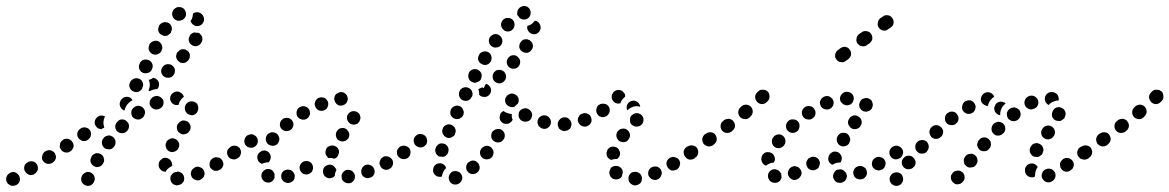

<svg xmlns="http://www.w3.org/2000/svg" viewBox="-41 -585 3898 640"><path d="M25 17Q27 8 22 0Q17 -8 8 -11Q-1 -13 -9 -8L-10 -7Q-18 -2 -20 7Q-22 16 -17 24Q-15 28 -11 30Q-8 33 -3 34Q1 35 5 34Q10 34 14 31H15Q23 26 25 17ZM273 2Q270 -6 261 -10Q257 -12 252 -12Q248 -12 244 -10Q240 -8 237 -5Q233 -2 232 2Q231 3 231 4Q228 12 231 21Q235 29 244 33Q252 36 261 33Q269 29 273 20Q273 20 273 19Q277 11 273 2ZM560 30Q564 29 567 25Q570 22 572 18Q573 14 573 9Q573 0 566 -7Q559 -13 550 -13L549 -12Q544 -12 540 -10Q536 -9 533 -5Q530 -2 528 2Q527 6 527 11Q527 20 534 27Q541 33 550 33L552 32Q556 32 560 30ZM634 9Q638 6 639 2Q641 -2 641 -7Q641 -11 639 -15Q636 -24 627 -27Q619 -31 610 -28L609 -27Q605 -25 602 -22Q598 -19 597 -15Q595 -11 595 -6Q595 -2 597 2Q600 11 609 14Q617 18 626 15L627 14Q631 12 634 9ZM81 -12Q84 -15 85 -20Q86 -24 85 -28Q85 -33 82 -37Q77 -45 68 -47Q59 -49 51 -44L50 -43Q42 -39 40 -30Q38 -20 43 -13Q48 -5 57 -2Q66 0 74 -5L75 -6Q79 -8 81 -12ZM494 -20Q487 -27 488 -36V-38Q488 -42 490 -46Q492 -50 496 -53Q499 -56 503 -58Q507 -59 512 -59Q521 -58 527 -51Q533 -44 533 -35V-34Q533 -33 533 -33Q533 -32 533 -32Q532 -31 531 -31Q523 -27 517 -21Q513 -17 511 -12Q510 -12 510 -12Q509 -12 509 -13Q500 -13 494 -20ZM703 -33Q705 -42 700 -50Q698 -54 694 -57Q691 -59 686 -60Q682 -61 678 -61Q673 -60 669 -58L668 -57Q660 -52 658 -43Q656 -34 660 -26Q663 -23 666 -20Q670 -17 674 -16Q679 -15 683 -16Q687 -16 691 -19H692Q700 -24 703 -33ZM305 -58Q303 -67 295 -71Q291 -74 287 -74Q282 -75 278 -74Q273 -72 270 -70Q266 -67 264 -63V-62Q259 -54 261 -45Q264 -36 272 -31Q276 -29 280 -28Q285 -28 289 -29Q293 -30 297 -33Q300 -36 303 -40V-41Q308 -49 305 -58ZM141 -49Q144 -53 145 -57Q146 -61 145 -66Q144 -70 142 -74Q139 -78 136 -80Q132 -83 128 -84Q123 -85 119 -84Q114 -83 111 -81L109 -80Q102 -75 100 -66Q97 -57 102 -49Q105 -46 108 -43Q112 -40 117 -39Q121 -38 125 -39Q130 -40 133 -42L135 -43Q138 -45 141 -49ZM762 -73Q763 -82 758 -90Q755 -93 752 -96Q748 -98 744 -99Q739 -100 735 -99Q730 -98 727 -95L726 -94Q718 -89 716 -80Q715 -71 720 -63Q723 -59 726 -57Q730 -55 735 -54Q739 -53 743 -54Q748 -55 751 -58H752Q760 -64 762 -73ZM200 -87Q203 -91 204 -95Q205 -99 204 -104Q203 -108 200 -112Q195 -120 186 -122Q177 -124 169 -119L168 -118Q165 -115 162 -112Q159 -108 159 -104Q158 -99 158 -95Q159 -91 162 -87Q167 -79 176 -77Q185 -75 193 -80L194 -81Q198 -83 200 -87ZM512 -95Q514 -86 522 -81Q526 -79 530 -78Q535 -78 539 -79Q543 -80 547 -83Q551 -85 553 -89V-90Q558 -98 556 -107Q553 -116 545 -121Q541 -123 537 -124Q532 -125 528 -123Q524 -122 520 -119Q517 -117 514 -113V-112Q509 -104 512 -95ZM344 -114Q343 -123 335 -129Q331 -131 327 -133Q323 -134 318 -133Q314 -132 310 -130Q306 -128 304 -124L303 -123Q297 -115 299 -106Q300 -97 308 -91Q311 -89 316 -88Q320 -87 324 -87Q329 -88 333 -90Q337 -93 339 -96L340 -97Q345 -105 344 -114ZM259 -126Q261 -129 262 -134Q263 -138 262 -143Q261 -147 259 -151Q256 -154 253 -157Q249 -159 245 -160Q240 -161 236 -160Q231 -159 228 -157L227 -156Q219 -151 217 -142Q215 -133 220 -125Q223 -121 227 -119Q230 -116 235 -115Q239 -115 243 -115Q248 -116 252 -119L253 -120Q256 -122 259 -126ZM549 -155Q551 -145 559 -141Q563 -138 567 -137Q572 -137 576 -138Q580 -139 584 -141Q588 -144 590 -148L591 -149Q596 -157 594 -166Q591 -175 584 -180Q580 -182 575 -183Q571 -184 567 -183Q562 -182 559 -179Q555 -176 553 -173L552 -172Q547 -164 549 -155ZM389 -165Q389 -174 382 -180Q376 -187 366 -187Q357 -187 351 -180L350 -179Q347 -176 345 -172Q343 -167 343 -163Q343 -159 345 -154Q347 -150 350 -147Q357 -141 366 -141Q376 -141 382 -148L383 -149Q389 -155 389 -165ZM275 -181Q277 -190 284 -195L285 -196Q291 -200 297 -200Q303 -200 309 -197Q305 -189 304 -180Q303 -171 306 -162Q306 -160 307 -159Q305 -158 303 -158Q299 -156 296 -154Q291 -155 286 -157Q282 -160 279 -164Q273 -172 275 -181ZM439 -198Q441 -202 442 -206Q443 -210 442 -215Q441 -219 438 -223Q433 -230 424 -232Q415 -234 407 -228L406 -227Q402 -225 400 -221Q397 -217 397 -213Q396 -209 397 -204Q398 -200 400 -196Q406 -189 415 -187Q424 -185 432 -191H433Q436 -194 439 -198ZM576 -217Q578 -212 581 -209Q583 -206 587 -204Q591 -202 596 -201Q605 -200 612 -206Q619 -213 620 -222Q620 -223 620 -223Q620 -228 619 -232Q618 -236 615 -240Q612 -243 608 -245Q604 -247 599 -247Q590 -248 583 -242Q576 -236 575 -226Q575 -226 575 -225Q575 -221 576 -217ZM359 -232Q356 -240 361 -249V-250Q366 -258 374 -261Q383 -264 392 -260Q394 -258 397 -256Q399 -253 401 -251Q397 -249 394 -247L393 -246Q386 -241 381 -234Q376 -226 374 -217Q373 -217 372 -217Q371 -218 370 -218Q362 -223 359 -232ZM502 -233Q506 -242 503 -251Q499 -259 491 -263Q482 -267 474 -264L472 -263Q464 -260 460 -252Q456 -243 459 -234Q461 -230 464 -227Q467 -224 471 -222Q475 -220 480 -220Q484 -220 488 -221L489 -222Q498 -225 502 -233ZM551 -235H550Q541 -234 534 -240Q527 -246 526 -256Q526 -260 527 -264Q529 -269 532 -272Q535 -275 539 -277Q543 -279 547 -280H548Q557 -280 563 -275Q570 -270 572 -262Q570 -260 568 -259Q561 -253 557 -244Q555 -240 554 -235Q553 -235 552 -235Q552 -235 551 -235ZM391 -294Q394 -285 402 -281Q411 -276 420 -279Q428 -282 433 -290V-292Q438 -300 435 -309Q432 -318 424 -322Q415 -326 406 -323Q398 -320 393 -312V-311Q388 -303 391 -294ZM458 -297Q459 -307 456 -316Q456 -317 455 -319Q457 -320 459 -320Q465 -322 470 -326Q474 -325 478 -323Q481 -321 484 -318Q490 -311 489 -302Q489 -294 483 -288Q483 -288 482 -288Q474 -288 466 -285L464 -284Q461 -283 458 -281Q457 -282 456 -282Q455 -283 454 -283Q457 -290 458 -297ZM542 -348Q543 -357 536 -364Q530 -371 521 -371Q512 -372 505 -366L504 -365Q497 -358 496 -349Q496 -340 502 -333Q505 -330 509 -328Q513 -326 518 -326Q522 -325 527 -327Q531 -328 534 -331L535 -332Q542 -339 542 -348ZM423 -356Q426 -347 434 -343Q443 -339 452 -342Q461 -344 465 -353V-354Q470 -362 467 -371Q464 -380 456 -384Q447 -388 438 -386Q430 -383 425 -375V-373Q420 -365 423 -356ZM592 -399Q592 -409 585 -415Q581 -418 577 -420Q573 -421 568 -421Q564 -421 560 -419Q556 -417 553 -413H552Q546 -406 546 -396Q547 -387 554 -381Q557 -378 561 -376Q565 -375 570 -375Q574 -375 578 -377Q582 -379 585 -382L586 -383Q592 -390 592 -399ZM455 -419Q458 -410 467 -405Q475 -401 484 -404Q493 -407 497 -415V-416Q502 -425 499 -433Q496 -442 488 -447Q479 -451 471 -448Q462 -445 457 -437V-436Q453 -427 455 -419ZM633 -461Q630 -470 622 -475Q621 -475 620 -475Q620 -475 619 -476Q613 -475 607 -477Q602 -476 598 -473Q593 -470 591 -465V-464Q586 -456 589 -447Q592 -438 600 -434Q608 -429 617 -432Q626 -435 630 -443L631 -444Q635 -452 633 -461ZM487 -481Q490 -472 499 -468Q503 -466 507 -465Q511 -465 516 -466Q520 -468 523 -471Q527 -473 529 -477V-479Q534 -487 531 -496Q528 -505 520 -509Q516 -511 511 -511Q507 -512 503 -510Q498 -509 495 -506Q491 -503 489 -499V-498Q485 -490 487 -481ZM623 -543Q632 -540 636 -532Q636 -531 637 -530Q641 -522 638 -513Q634 -504 626 -500Q622 -498 618 -498Q613 -498 609 -499Q605 -501 601 -504Q598 -507 596 -511Q596 -511 596 -512Q595 -512 595 -513Q595 -514 594 -515Q597 -518 599 -523Q602 -531 602 -539Q603 -540 604 -541Q605 -541 606 -542Q614 -546 623 -543ZM534 -546Q531 -537 535 -529Q539 -520 548 -517Q556 -514 565 -518Q565 -518 566 -518Q574 -522 578 -531Q581 -540 577 -548Q573 -557 565 -560Q556 -563 547 -560Q547 -559 546 -559Q537 -555 534 -546Z M1138 17Q1132 25 1123 26Q1118 26 1114 25Q1110 24 1106 21Q1103 19 1100 15Q1098 11 1098 6Q1096 -3 1102 -10Q1108 -18 1117 -19Q1122 -19 1126 -18Q1130 -17 1134 -14Q1136 -12 1138 -9Q1140 -7 1141 -4Q1142 -2 1142 -1Q1142 0 1142 0Q1142 0 1142 1Q1143 10 1138 17ZM925 24Q929 23 933 20Q936 18 939 14Q941 10 941 5Q942 1 941 -3Q941 -4 941 -4Q940 -4 940 -5Q939 -7 938 -9Q934 -16 927 -18Q920 -21 913 -19Q904 -17 899 -9Q895 -1 897 8Q898 13 901 16Q904 20 908 22Q912 24 916 25Q921 25 925 24ZM859 23Q850 25 842 21Q834 16 831 7Q829 -2 833 -10Q838 -18 847 -21Q856 -23 864 -19Q868 -16 870 -13Q873 -9 874 -5Q874 -5 874 -5Q875 -5 875 -5Q874 -4 874 -3Q874 3 874 8Q874 9 873 10Q873 11 872 12Q868 20 859 23ZM1054 9Q1045 7 1039 -1Q1037 -4 1036 -9Q1035 -13 1036 -18Q1036 -22 1039 -26Q1041 -30 1045 -32Q1053 -37 1062 -36Q1071 -34 1076 -26Q1078 -24 1079 -22Q1080 -20 1080 -17Q1078 -13 1076 -8Q1075 -3 1075 1Q1074 2 1073 3Q1072 4 1071 5Q1063 10 1054 9ZM1201 3Q1204 0 1206 -4Q1208 -9 1208 -13Q1208 -17 1206 -22Q1203 -30 1195 -34Q1186 -38 1177 -35Q1173 -33 1170 -30Q1167 -27 1165 -23Q1163 -19 1163 -14Q1163 -10 1164 -6Q1167 3 1176 7Q1184 11 1193 7Q1197 6 1201 3ZM992 -7Q996 -9 999 -13Q1001 -17 1002 -21Q1003 -25 1002 -30Q1002 -34 999 -38Q999 -38 999 -39Q998 -39 998 -40Q998 -40 998 -40Q992 -47 984 -48Q975 -49 968 -45Q964 -42 962 -39Q959 -35 958 -31Q957 -26 958 -22Q959 -17 961 -14Q966 -6 975 -4Q984 -2 992 -7ZM1264 -27Q1267 -31 1268 -35Q1270 -39 1269 -44Q1269 -48 1267 -52Q1262 -60 1253 -63Q1245 -66 1236 -62Q1232 -59 1229 -56Q1227 -53 1225 -48Q1224 -44 1224 -40Q1225 -35 1227 -31Q1231 -23 1240 -20Q1249 -17 1257 -22Q1261 -24 1264 -27ZM817 -56Q816 -61 817 -65Q819 -74 827 -79Q835 -85 844 -83Q853 -81 858 -73Q863 -65 861 -56Q860 -52 858 -49Q857 -46 854 -44Q847 -44 840 -42Q836 -41 832 -39Q828 -40 825 -43Q822 -45 820 -48Q818 -52 817 -56ZM1318 -58Q1321 -61 1324 -65Q1326 -68 1327 -73Q1328 -77 1327 -82Q1326 -86 1323 -90Q1318 -97 1308 -99Q1299 -100 1292 -95Q1284 -90 1282 -81Q1281 -71 1286 -64Q1289 -60 1293 -58Q1296 -55 1301 -55Q1305 -54 1310 -55Q1314 -56 1318 -58ZM759 -65Q761 -69 762 -73Q763 -78 762 -82Q761 -86 759 -90Q753 -98 744 -99Q735 -101 727 -95Q719 -90 718 -81Q716 -72 722 -64Q724 -60 728 -58Q732 -56 736 -55Q740 -54 745 -55Q749 -56 753 -59Q757 -61 759 -65ZM1044 -79Q1044 -84 1046 -87V-88Q1048 -92 1051 -95Q1055 -97 1059 -99Q1063 -100 1068 -100Q1072 -100 1076 -98Q1085 -94 1088 -85Q1091 -76 1086 -68V-67Q1084 -63 1081 -60Q1077 -57 1073 -56Q1069 -57 1066 -58Q1060 -59 1054 -58Q1051 -60 1049 -64Q1046 -67 1045 -70Q1043 -75 1044 -79ZM818 -110Q820 -119 815 -127Q813 -131 809 -133Q805 -136 801 -137Q797 -138 792 -137Q788 -136 784 -134Q776 -129 774 -119Q772 -110 777 -102Q782 -95 791 -93Q801 -91 808 -96Q816 -101 818 -110ZM845 -118Q844 -127 849 -135Q855 -142 864 -144Q873 -145 881 -140Q888 -134 890 -125Q891 -116 886 -108Q882 -102 875 -100Q868 -98 861 -100Q858 -101 855 -103Q855 -103 855 -103Q854 -103 854 -103Q847 -109 845 -118ZM1079 -131Q1081 -122 1088 -117Q1092 -115 1096 -114Q1101 -113 1105 -114Q1110 -115 1113 -117Q1117 -119 1119 -123H1120Q1122 -127 1123 -132Q1124 -136 1123 -140Q1122 -145 1119 -148Q1117 -152 1113 -155Q1105 -160 1096 -158Q1087 -156 1082 -148Q1077 -140 1079 -131ZM892 -172Q893 -181 900 -187Q907 -193 916 -192Q926 -192 932 -184Q938 -177 937 -168Q936 -159 929 -153Q922 -148 914 -148Q906 -148 900 -153Q899 -154 897 -155Q897 -155 897 -155Q897 -155 897 -156Q891 -163 892 -172ZM1116 -188Q1118 -179 1126 -173Q1129 -171 1134 -170Q1138 -169 1143 -170Q1147 -171 1151 -173Q1154 -176 1157 -180Q1159 -184 1160 -188Q1161 -192 1160 -197Q1159 -201 1157 -205Q1154 -209 1150 -211Q1143 -216 1133 -214Q1124 -212 1119 -204Q1114 -197 1116 -188ZM948 -214Q946 -205 950 -197Q955 -189 964 -187Q973 -184 981 -189Q985 -191 988 -195Q990 -198 992 -203Q993 -207 992 -212Q992 -216 989 -220Q985 -228 976 -230Q967 -233 959 -228H958Q950 -223 948 -214ZM1010 -247Q1006 -238 1010 -230Q1013 -221 1022 -217Q1030 -214 1039 -217Q1048 -220 1051 -229Q1055 -237 1052 -246Q1048 -255 1040 -259Q1031 -262 1022 -259Q1014 -256 1010 -247ZM1074 -262Q1075 -266 1078 -270Q1081 -273 1085 -275Q1089 -277 1093 -278H1094Q1103 -279 1110 -273Q1117 -267 1118 -258Q1119 -253 1117 -249Q1116 -245 1113 -241Q1110 -238 1107 -236Q1103 -234 1098 -233Q1090 -232 1084 -236Q1077 -241 1075 -248Q1074 -250 1074 -251Q1074 -252 1073 -252Q1073 -253 1073 -253Q1073 -258 1074 -262Z M1497 18Q1502 9 1499 1Q1499 0 1498 -1Q1498 -1 1498 -2Q1496 -4 1495 -6Q1494 -8 1492 -10Q1490 -11 1488 -12Q1484 -14 1479 -15Q1475 -15 1470 -14Q1461 -11 1457 -2Q1453 6 1456 15Q1459 24 1467 28Q1475 32 1484 29Q1493 26 1497 18ZM1422 4Q1418 4 1414 2Q1410 -1 1407 -4Q1405 -8 1403 -12Q1402 -16 1403 -21Q1403 -25 1405 -29Q1407 -33 1411 -36Q1414 -39 1419 -40Q1423 -41 1427 -41Q1432 -40 1436 -38Q1440 -36 1442 -33Q1445 -29 1446 -25Q1441 -20 1437 -13Q1433 -5 1432 3Q1432 3 1432 3Q1431 3 1431 4Q1427 5 1422 4ZM1558 -25Q1558 -35 1552 -42Q1546 -49 1537 -50Q1528 -50 1521 -44H1520Q1517 -41 1515 -37Q1513 -33 1513 -29Q1512 -25 1514 -20Q1515 -16 1518 -13Q1524 -5 1533 -5Q1542 -4 1550 -10Q1557 -16 1558 -25ZM1603 -70Q1605 -74 1604 -79Q1604 -83 1601 -87Q1599 -91 1596 -94Q1588 -100 1579 -99Q1570 -97 1564 -90Q1558 -83 1559 -73Q1561 -64 1568 -58Q1575 -53 1584 -54Q1594 -55 1599 -62H1600Q1602 -66 1603 -70ZM1327 -73Q1329 -82 1324 -90Q1321 -94 1317 -96Q1314 -98 1309 -99Q1305 -100 1300 -99Q1296 -98 1292 -96Q1285 -90 1283 -81Q1281 -72 1286 -64Q1289 -61 1293 -58Q1297 -56 1301 -55Q1305 -54 1310 -55Q1314 -56 1318 -58V-59Q1326 -64 1327 -73ZM1411 -91Q1412 -96 1415 -99Q1418 -102 1422 -105Q1426 -107 1430 -107Q1435 -107 1439 -106Q1448 -103 1452 -95Q1456 -87 1453 -78V-77Q1451 -71 1446 -67Q1442 -63 1435 -62Q1432 -63 1429 -63Q1427 -63 1424 -63Q1416 -66 1412 -74Q1408 -83 1411 -91ZM1380 -104Q1382 -108 1383 -113Q1383 -117 1382 -121Q1381 -126 1379 -129Q1376 -133 1372 -135Q1368 -138 1364 -138Q1360 -139 1355 -138Q1351 -137 1347 -134Q1340 -129 1338 -120Q1337 -111 1342 -103Q1345 -99 1349 -97Q1352 -95 1357 -94Q1361 -93 1366 -94Q1370 -95 1374 -98Q1377 -101 1380 -104ZM1641 -139Q1638 -148 1630 -153Q1626 -155 1621 -155Q1617 -156 1613 -154Q1608 -153 1605 -150Q1601 -148 1599 -144Q1595 -135 1597 -126Q1600 -117 1608 -113Q1612 -111 1616 -110Q1621 -110 1625 -111Q1630 -112 1633 -115Q1636 -118 1639 -122Q1643 -130 1641 -139ZM1435 -156Q1433 -152 1433 -148Q1433 -143 1435 -139Q1437 -135 1440 -132Q1443 -129 1447 -127Q1451 -125 1456 -125Q1460 -125 1464 -127Q1468 -129 1472 -132Q1475 -135 1476 -139V-140Q1478 -144 1478 -148Q1478 -153 1476 -157Q1475 -161 1471 -164Q1468 -167 1464 -169Q1455 -172 1447 -169Q1438 -165 1435 -157ZM1856 -155Q1863 -162 1863 -171Q1863 -175 1861 -180Q1860 -184 1857 -187Q1853 -190 1849 -192Q1845 -193 1841 -194Q1831 -194 1825 -187Q1818 -180 1818 -171Q1818 -167 1820 -162Q1821 -158 1824 -155Q1828 -152 1832 -150Q1836 -149 1840 -149H1841Q1850 -148 1856 -155ZM1768 -156H1769Q1778 -154 1785 -159Q1793 -164 1795 -173Q1797 -182 1792 -190Q1787 -198 1778 -200Q1769 -202 1761 -197Q1753 -192 1751 -183Q1750 -179 1751 -174Q1752 -170 1754 -166Q1757 -162 1760 -160Q1764 -157 1768 -156ZM1648 -172Q1643 -172 1639 -173Q1630 -177 1626 -185Q1623 -193 1626 -202Q1627 -207 1630 -210Q1633 -213 1638 -215Q1639 -214 1640 -213Q1648 -208 1657 -206Q1661 -205 1665 -205Q1664 -198 1666 -190Q1667 -188 1668 -186Q1666 -182 1663 -179Q1660 -176 1656 -174Q1652 -172 1648 -172ZM1716 -180Q1707 -178 1699 -182Q1695 -184 1692 -188Q1689 -192 1688 -196Q1687 -200 1688 -205Q1688 -209 1690 -213Q1695 -221 1704 -223Q1713 -226 1721 -221Q1725 -219 1728 -215Q1731 -212 1732 -207Q1733 -205 1733 -201Q1733 -198 1732 -196Q1731 -194 1730 -192Q1730 -192 1730 -191Q1730 -191 1730 -190Q1725 -182 1716 -180ZM1462 -220V-219Q1460 -215 1460 -211Q1460 -206 1461 -202Q1463 -198 1466 -195Q1469 -192 1473 -190Q1477 -188 1482 -188Q1486 -188 1490 -189Q1494 -191 1498 -194Q1501 -197 1503 -201Q1507 -210 1503 -218Q1500 -227 1492 -231Q1483 -235 1474 -231Q1466 -228 1462 -220ZM1653 -232Q1645 -237 1643 -246Q1642 -251 1643 -255Q1644 -260 1647 -263Q1649 -267 1653 -269Q1657 -272 1661 -273Q1671 -274 1678 -269Q1686 -264 1688 -255V-254Q1688 -251 1688 -247Q1687 -243 1685 -239Q1683 -238 1682 -237Q1678 -234 1675 -230Q1674 -229 1672 -229Q1671 -228 1670 -228Q1660 -227 1653 -232ZM1491 -281Q1487 -273 1490 -264Q1493 -255 1501 -251Q1510 -247 1519 -250Q1527 -253 1531 -262H1532Q1536 -270 1533 -279Q1530 -288 1521 -292Q1513 -296 1504 -293Q1495 -290 1491 -282ZM1566 -294 1571 -291 1579 -306Q1582 -305 1585 -303Q1588 -301 1590 -299Q1596 -292 1596 -283Q1595 -273 1588 -267Q1585 -264 1581 -263Q1576 -261 1572 -262Q1567 -262 1563 -264Q1559 -266 1556 -269Q1556 -269 1556 -269Q1556 -269 1556 -269Q1557 -278 1554 -286Q1554 -287 1553 -288Q1555 -289 1556 -289Q1561 -291 1566 -294ZM1639 -314Q1646 -321 1646 -330Q1646 -339 1639 -346Q1633 -352 1624 -352Q1614 -353 1608 -346Q1601 -340 1601 -330Q1601 -321 1607 -314Q1613 -308 1623 -307Q1632 -307 1639 -314ZM1522 -342Q1522 -342 1522 -342Q1520 -338 1520 -333Q1519 -329 1521 -325Q1522 -321 1525 -317Q1528 -314 1532 -312Q1536 -310 1541 -309Q1545 -309 1549 -311Q1553 -312 1557 -315Q1560 -317 1562 -321Q1566 -330 1564 -339Q1561 -347 1553 -352Q1545 -356 1536 -354Q1527 -351 1522 -343V-342Q1522 -342 1522 -342ZM1693 -379Q1693 -388 1686 -394Q1680 -401 1671 -401Q1661 -401 1655 -394Q1654 -394 1654 -394Q1654 -394 1654 -394V-393Q1648 -387 1648 -377Q1649 -368 1655 -362Q1662 -355 1672 -356Q1681 -356 1687 -363Q1693 -370 1693 -379ZM1553 -385Q1556 -376 1564 -372Q1572 -367 1581 -369Q1590 -372 1595 -380Q1599 -388 1597 -397Q1595 -406 1587 -411Q1579 -415 1570 -413Q1561 -411 1556 -403V-402Q1551 -394 1553 -385ZM1731 -419Q1737 -427 1735 -436Q1733 -445 1725 -450Q1725 -450 1725 -450Q1725 -451 1725 -451Q1722 -452 1719 -453Q1718 -453 1718 -454Q1711 -455 1704 -453Q1698 -450 1694 -444Q1689 -436 1690 -427Q1692 -418 1700 -413Q1708 -408 1717 -409Q1726 -411 1731 -419ZM1592 -461Q1587 -453 1589 -444Q1591 -435 1599 -430Q1606 -425 1615 -427Q1625 -428 1630 -436Q1635 -444 1633 -453Q1631 -462 1624 -467Q1616 -473 1607 -471Q1598 -469 1592 -461ZM1756 -508Q1751 -515 1742 -516Q1741 -515 1740 -514Q1734 -506 1726 -502Q1722 -500 1717 -499Q1717 -498 1717 -497Q1716 -496 1716 -495Q1716 -486 1722 -479Q1728 -472 1737 -471Q1746 -470 1753 -476Q1760 -482 1761 -491V-492Q1762 -500 1756 -508ZM1629 -502Q1630 -493 1636 -487Q1642 -480 1652 -480Q1661 -480 1668 -487Q1668 -487 1668 -487Q1668 -488 1669 -488Q1672 -491 1673 -496Q1675 -500 1674 -504Q1674 -509 1672 -513Q1670 -517 1667 -520Q1660 -526 1650 -525Q1641 -525 1635 -518Q1629 -511 1629 -502ZM1684 -549Q1685 -553 1688 -556Q1691 -560 1695 -562Q1699 -564 1703 -565Q1713 -566 1720 -560Q1727 -554 1728 -544Q1728 -540 1727 -536Q1726 -531 1723 -528Q1720 -524 1716 -522Q1712 -520 1708 -520Q1703 -519 1699 -521Q1695 -522 1691 -525Q1688 -530 1684 -534Q1684 -535 1683 -537Q1683 -538 1683 -540Q1683 -544 1684 -549Z M2087 30Q2091 28 2094 25Q2097 22 2098 17Q2099 13 2099 9Q2098 -1 2091 -7Q2084 -13 2075 -12H2074Q2065 -12 2059 -5Q2053 3 2054 12Q2054 16 2056 20Q2058 24 2061 27Q2065 30 2069 32Q2073 33 2078 33Q2083 32 2087 30ZM2163 0Q2167 -8 2163 -17Q2162 -21 2158 -24Q2155 -27 2151 -29Q2147 -30 2142 -30Q2138 -30 2134 -29L2133 -28Q2125 -25 2121 -16Q2118 -7 2121 1Q2123 5 2126 8Q2129 11 2134 13Q2138 15 2142 15Q2147 15 2151 13Q2160 9 2163 0ZM2013 13Q2003 13 1997 7L1996 6Q1993 3 1992 -1Q1990 -5 1990 -10Q1990 -14 1992 -18Q1993 -22 1996 -26Q2003 -32 2012 -32Q2022 -32 2028 -26L2029 -25Q2032 -22 2034 -18Q2035 -14 2035 -9Q2035 -9 2035 -9Q2035 -9 2035 -9Q2034 -6 2033 -3Q2032 0 2032 3Q2031 4 2030 5Q2029 6 2029 7Q2022 13 2013 13ZM2225 -34Q2228 -43 2223 -51Q2221 -55 2217 -58Q2213 -60 2209 -61Q2205 -62 2200 -62Q2196 -61 2192 -59Q2184 -54 2181 -45Q2179 -36 2184 -28Q2186 -24 2190 -21Q2193 -18 2197 -17Q2202 -16 2206 -17Q2211 -18 2215 -20Q2223 -25 2225 -34ZM1989 -56Q1985 -59 1983 -63Q1981 -67 1981 -71Q1980 -76 1982 -80V-81Q1985 -90 1993 -94Q2001 -98 2010 -95Q2015 -94 2018 -91Q2021 -88 2023 -84Q2025 -80 2026 -76Q2026 -71 2025 -67Q2024 -63 2021 -60Q2019 -57 2016 -55Q2014 -55 2012 -55Q2004 -55 1997 -52Q1997 -52 1997 -52Q1996 -52 1996 -52Q1992 -53 1989 -56ZM2274 -58V-59Q2282 -64 2283 -73Q2285 -82 2279 -90Q2277 -94 2273 -96Q2269 -98 2265 -99Q2260 -100 2256 -99Q2252 -98 2248 -95Q2240 -90 2238 -81Q2237 -71 2242 -64Q2245 -60 2249 -58Q2252 -55 2257 -55Q2261 -54 2265 -55Q2270 -56 2274 -58ZM2014 -139Q2013 -135 2014 -130Q2014 -126 2017 -122Q2019 -118 2023 -115Q2026 -113 2031 -112Q2035 -111 2039 -111Q2044 -112 2048 -114Q2051 -116 2054 -120V-121Q2060 -128 2059 -137Q2057 -146 2050 -152Q2042 -158 2033 -156Q2024 -155 2018 -147Q2015 -143 2014 -139ZM1850 -150Q1854 -152 1858 -155Q1861 -158 1862 -162Q1864 -167 1864 -171Q1864 -180 1857 -187Q1851 -194 1842 -194L1841 -193Q1836 -193 1832 -192Q1828 -190 1825 -187Q1822 -184 1820 -180Q1818 -175 1819 -171Q1819 -162 1825 -155Q1832 -148 1841 -148L1842 -149Q1846 -149 1850 -150ZM2060 -194Q2059 -190 2059 -185Q2059 -181 2060 -176Q2062 -172 2065 -169Q2072 -163 2081 -163Q2091 -163 2097 -169L2098 -170Q2104 -176 2104 -186Q2104 -195 2098 -201Q2094 -205 2090 -206Q2086 -208 2082 -208Q2077 -208 2073 -206Q2069 -205 2066 -201H2065Q2062 -198 2060 -194ZM1929 -176Q1933 -185 1929 -194Q1928 -198 1925 -201Q1922 -204 1917 -206Q1913 -208 1909 -208Q1904 -208 1900 -206Q1896 -205 1892 -202Q1889 -198 1887 -194Q1885 -190 1885 -186Q1885 -181 1887 -177Q1888 -173 1892 -170Q1895 -166 1899 -165Q1903 -163 1907 -163Q1912 -163 1916 -164L1917 -165Q1925 -168 1929 -176ZM1991 -213Q1993 -222 1988 -230Q1985 -234 1982 -236Q1978 -239 1973 -239Q1969 -240 1965 -239Q1960 -239 1957 -236H1956Q1948 -231 1947 -221Q1945 -212 1950 -205Q1952 -201 1956 -198Q1960 -196 1964 -195Q1969 -194 1973 -195Q1977 -196 1981 -198L1982 -199Q1989 -204 1991 -213ZM2067 -249Q2076 -251 2083 -245H2084Q2088 -242 2090 -238Q2093 -234 2093 -229Q2088 -231 2082 -231Q2072 -231 2064 -227Q2056 -223 2050 -217Q2047 -223 2048 -229Q2048 -235 2052 -240Q2058 -248 2067 -249ZM1998 -260Q1997 -269 2003 -276V-277Q2009 -284 2019 -285Q2028 -286 2035 -280Q2038 -277 2041 -273Q2043 -269 2043 -265Q2043 -264 2043 -264Q2043 -264 2043 -263Q2038 -259 2034 -254Q2029 -248 2027 -241Q2022 -239 2016 -240Q2010 -241 2006 -245Q1999 -251 1998 -260Z M2283 -66Q2286 -70 2286 -74Q2287 -79 2286 -83Q2285 -87 2283 -91Q2277 -99 2268 -100Q2259 -102 2251 -96L2248 -94Q2244 -91 2242 -88Q2240 -84 2239 -79Q2238 -75 2239 -71Q2240 -66 2243 -63Q2248 -55 2257 -53Q2266 -52 2274 -57L2277 -60Q2281 -62 2283 -66ZM2348 -118Q2349 -127 2344 -135Q2339 -143 2329 -144Q2320 -145 2313 -140L2309 -138Q2302 -132 2300 -123Q2299 -114 2304 -106Q2310 -99 2319 -97Q2328 -96 2336 -101L2339 -104Q2346 -109 2348 -118ZM2409 -163Q2410 -173 2404 -180Q2402 -184 2398 -186Q2394 -188 2390 -189Q2385 -189 2381 -188Q2376 -187 2373 -185L2370 -182Q2362 -177 2361 -167Q2360 -158 2365 -151Q2371 -143 2380 -142Q2389 -141 2397 -146L2400 -149Q2407 -154 2409 -163ZM2468 -211Q2469 -220 2463 -228Q2457 -235 2448 -236Q2439 -237 2431 -231L2428 -228Q2421 -222 2420 -213Q2419 -204 2425 -196Q2431 -189 2441 -188Q2450 -187 2457 -193L2460 -196Q2467 -202 2468 -211ZM2523 -255Q2524 -259 2524 -264Q2524 -268 2523 -272Q2521 -277 2518 -280Q2514 -283 2510 -285Q2506 -286 2502 -286Q2497 -286 2493 -285Q2489 -283 2486 -280L2483 -277Q2476 -270 2476 -261Q2477 -252 2483 -245Q2490 -238 2499 -238Q2508 -238 2515 -245L2518 -248Q2521 -251 2523 -255Z M2771 21Q2763 26 2754 24Q2753 24 2752 24Q2743 21 2739 13Q2734 5 2737 -4Q2738 -8 2741 -12Q2743 -15 2747 -18Q2751 -20 2755 -20Q2760 -21 2764 -20Q2764 -20 2765 -20Q2769 -19 2772 -16Q2776 -13 2778 -10Q2779 -8 2780 -7Q2781 -5 2781 -3Q2781 -2 2782 0Q2782 2 2782 4Q2781 6 2781 7Q2779 17 2771 21ZM2551 23Q2543 26 2534 23H2533Q2525 20 2521 11Q2517 3 2520 -6Q2523 -15 2532 -19Q2540 -23 2549 -19H2550Q2554 -17 2557 -14Q2560 -11 2562 -7Q2562 -7 2562 -7Q2562 -7 2563 -7Q2563 -7 2563 -7Q2563 -1 2564 4Q2564 6 2564 7Q2563 9 2563 10Q2560 19 2551 23ZM2624 7Q2627 4 2629 0Q2631 -4 2631 -9Q2631 -13 2629 -17Q2627 -21 2624 -24Q2621 -28 2617 -29Q2612 -31 2608 -31Q2603 -31 2599 -29Q2590 -25 2587 -16Q2583 -8 2587 1Q2589 5 2592 8Q2595 11 2599 13Q2603 15 2608 15Q2612 14 2616 13L2617 12Q2621 11 2624 7ZM2847 0Q2851 -9 2847 -18Q2846 -22 2843 -25Q2839 -28 2835 -30Q2831 -32 2827 -32Q2822 -32 2818 -30H2817Q2809 -27 2805 -18Q2801 -10 2805 -1Q2806 3 2809 6Q2812 10 2817 11Q2821 13 2825 13Q2830 13 2834 12Q2843 8 2847 0ZM2910 -34Q2913 -43 2908 -51Q2906 -55 2902 -58Q2899 -60 2894 -61Q2890 -63 2886 -62Q2881 -62 2877 -59Q2868 -54 2866 -45Q2864 -36 2868 -28Q2870 -24 2874 -22Q2877 -19 2882 -18Q2886 -16 2890 -17Q2895 -18 2899 -20H2900Q2908 -25 2910 -34ZM2688 -27Q2690 -31 2691 -35Q2692 -39 2692 -44Q2691 -48 2689 -52Q2684 -60 2675 -62Q2666 -64 2658 -59H2657Q2653 -57 2651 -53Q2648 -49 2647 -45Q2646 -41 2647 -36Q2647 -32 2650 -28Q2654 -20 2664 -18Q2673 -16 2681 -21Q2685 -23 2688 -27ZM2499 -45Q2495 -53 2498 -62V-63Q2499 -67 2502 -70Q2505 -74 2509 -76Q2513 -78 2518 -78Q2522 -78 2526 -77Q2535 -74 2539 -66Q2544 -57 2541 -48H2540Q2540 -46 2539 -45Q2539 -44 2538 -43Q2530 -43 2522 -39Q2517 -37 2513 -33Q2512 -33 2512 -33Q2512 -33 2512 -33Q2503 -36 2499 -45ZM2720 -54Q2719 -58 2721 -63Q2722 -68 2725 -71Q2728 -75 2732 -77Q2735 -79 2740 -80Q2744 -80 2749 -79Q2758 -76 2762 -68Q2767 -60 2764 -51V-50Q2763 -48 2762 -46Q2762 -45 2760 -43Q2757 -43 2753 -43Q2744 -42 2736 -37Q2735 -36 2733 -36Q2730 -37 2727 -40Q2724 -42 2722 -46Q2720 -49 2720 -54ZM2966 -65Q2968 -69 2969 -73Q2970 -77 2969 -82Q2968 -86 2965 -90Q2962 -93 2959 -96Q2955 -98 2951 -99Q2946 -100 2942 -99Q2937 -98 2934 -95H2933Q2925 -89 2924 -80Q2922 -71 2928 -63Q2933 -56 2942 -54Q2951 -53 2959 -58H2960Q2963 -61 2966 -65ZM2532 -111Q2533 -102 2540 -96Q2544 -93 2548 -92Q2552 -91 2557 -91Q2561 -92 2565 -94Q2569 -96 2572 -100Q2578 -107 2577 -117Q2576 -126 2569 -132Q2562 -138 2553 -137Q2543 -136 2537 -128Q2531 -121 2532 -111ZM2749 -114Q2751 -105 2759 -100Q2767 -95 2776 -98Q2785 -100 2790 -108V-109Q2792 -113 2793 -117Q2794 -122 2792 -126Q2791 -130 2788 -134Q2786 -137 2782 -140Q2778 -142 2774 -142Q2769 -143 2765 -142Q2760 -141 2757 -138Q2753 -135 2751 -131Q2746 -123 2749 -114ZM2579 -165Q2579 -155 2585 -149Q2592 -142 2601 -142Q2610 -142 2617 -148L2618 -149Q2624 -155 2624 -165Q2625 -174 2618 -181Q2612 -187 2602 -187Q2593 -188 2586 -181Q2579 -174 2579 -165ZM2786 -181Q2785 -177 2786 -173Q2787 -168 2790 -165Q2792 -161 2796 -158Q2804 -153 2813 -155Q2822 -157 2827 -164V-165Q2830 -169 2831 -173Q2832 -178 2831 -182Q2830 -186 2828 -190Q2825 -194 2821 -196Q2814 -202 2804 -200Q2795 -198 2790 -190Q2787 -186 2786 -181ZM2632 -213Q2631 -203 2636 -196Q2641 -188 2651 -187Q2660 -185 2667 -190L2668 -191Q2676 -196 2677 -205Q2679 -214 2673 -222Q2668 -230 2659 -231Q2650 -233 2642 -228L2641 -227Q2634 -222 2632 -213ZM2824 -228Q2827 -220 2835 -215Q2839 -213 2844 -213Q2848 -212 2852 -214Q2857 -215 2860 -218Q2864 -221 2866 -225V-226Q2870 -234 2867 -243Q2865 -252 2856 -256Q2848 -260 2839 -257Q2830 -255 2826 -246Q2821 -237 2824 -228ZM2699 -258Q2696 -255 2694 -251Q2692 -247 2692 -242Q2692 -238 2694 -234Q2695 -230 2699 -226Q2702 -223 2706 -222Q2710 -220 2714 -220Q2719 -220 2723 -221L2724 -222Q2728 -223 2731 -226Q2734 -229 2736 -234Q2738 -238 2738 -242Q2738 -247 2736 -251Q2735 -255 2731 -258Q2728 -261 2724 -263Q2720 -265 2716 -265Q2711 -265 2707 -263H2706Q2702 -261 2699 -258ZM2783 -234H2782Q2773 -234 2766 -241Q2759 -247 2759 -256Q2759 -266 2766 -272Q2772 -279 2781 -279H2782Q2791 -279 2798 -273Q2805 -267 2805 -257Q2805 -257 2805 -256Q2805 -255 2805 -255Q2803 -250 2802 -245Q2799 -240 2794 -237Q2789 -234 2783 -234Z M2796 -403Q2797 -412 2791 -420Q2789 -423 2785 -426Q2781 -428 2777 -429Q2772 -429 2768 -428Q2764 -427 2760 -424L2752 -418Q2744 -412 2743 -403Q2741 -394 2747 -387Q2750 -383 2753 -381Q2757 -378 2762 -378Q2766 -377 2771 -378Q2775 -379 2778 -382L2787 -388Q2794 -394 2796 -403ZM2864 -448Q2866 -451 2867 -456Q2867 -460 2866 -465Q2865 -469 2862 -473Q2857 -480 2848 -481Q2838 -483 2831 -477L2822 -471Q2815 -465 2814 -456Q2812 -447 2818 -439Q2821 -436 2824 -434Q2828 -431 2833 -431Q2837 -430 2841 -431Q2846 -432 2849 -435L2858 -441Q2861 -444 2864 -448ZM2935 -500Q2937 -504 2938 -509Q2938 -513 2937 -517Q2936 -522 2933 -525Q2931 -529 2927 -531Q2923 -534 2919 -534Q2914 -535 2910 -534Q2905 -533 2902 -530L2893 -524Q2886 -518 2885 -509Q2883 -500 2889 -492Q2894 -485 2904 -483Q2913 -482 2920 -488L2929 -494Q2932 -497 2935 -500Z M2969 16Q2970 11 2969 7Q2968 3 2966 -1Q2963 -5 2960 -7Q2952 -12 2943 -10Q2934 -9 2929 -1L2928 0Q2923 7 2925 17Q2927 26 2935 31Q2942 36 2952 34Q2961 32 2966 24Q2969 20 2969 16ZM3174 11Q3175 7 3174 3Q3174 -2 3171 -6Q3169 -10 3165 -12Q3158 -18 3149 -16Q3139 -15 3134 -8L3133 -6Q3130 -3 3129 1Q3128 6 3129 10Q3129 15 3132 18Q3134 22 3138 25Q3145 31 3154 29Q3163 28 3169 20L3170 19Q3173 16 3174 11ZM3476 8Q3479 -1 3476 -9Q3474 -13 3471 -16Q3468 -20 3464 -21Q3459 -23 3455 -23Q3450 -23 3446 -21H3445Q3436 -17 3433 -8Q3429 0 3433 9Q3435 13 3438 16Q3441 19 3445 21Q3449 23 3454 23Q3458 23 3463 21L3464 20Q3472 17 3476 8ZM3385 2Q3378 -3 3376 -12Q3376 -13 3376 -15Q3375 -19 3376 -23Q3377 -28 3380 -31Q3382 -35 3386 -37Q3390 -39 3395 -40Q3402 -41 3408 -38Q3415 -34 3418 -28Q3414 -23 3412 -17Q3409 -8 3409 1Q3409 2 3409 3Q3407 4 3406 5Q3404 5 3402 6Q3393 7 3385 2ZM3535 -24Q3537 -28 3538 -32Q3539 -36 3538 -41Q3537 -45 3534 -49Q3529 -56 3520 -58Q3511 -60 3503 -55L3502 -54Q3498 -51 3496 -48Q3493 -44 3492 -39Q3492 -35 3493 -31Q3493 -26 3496 -23Q3501 -15 3510 -13Q3520 -11 3527 -17L3528 -18Q3532 -20 3535 -24ZM3011 -46Q3009 -55 3002 -61Q2995 -67 2986 -66Q2976 -65 2971 -58L2970 -57Q2964 -50 2965 -41Q2966 -31 2974 -25Q2981 -20 2990 -21Q3000 -22 3005 -29H3006Q3012 -37 3011 -46ZM3217 -44Q3218 -48 3217 -53Q3217 -57 3215 -61Q3212 -65 3209 -68Q3205 -70 3201 -72Q3197 -73 3192 -72Q3188 -72 3184 -70Q3180 -68 3177 -64L3176 -63Q3174 -59 3172 -55Q3171 -51 3172 -46Q3172 -42 3174 -38Q3177 -34 3180 -31Q3184 -28 3188 -27Q3192 -26 3197 -27Q3201 -27 3205 -29Q3209 -31 3212 -35L3213 -36Q3215 -40 3217 -44ZM3592 -65Q3595 -68 3596 -73Q3596 -77 3595 -82Q3594 -86 3592 -90Q3587 -97 3577 -99Q3568 -100 3561 -95L3559 -94Q3556 -92 3553 -88Q3551 -84 3550 -80Q3549 -75 3550 -71Q3551 -67 3554 -63Q3559 -55 3568 -54Q3578 -52 3585 -57L3586 -58Q3590 -61 3592 -65ZM3392 -78Q3395 -69 3403 -64Q3407 -62 3412 -62Q3416 -61 3420 -62Q3425 -64 3428 -67Q3432 -69 3434 -73V-75Q3439 -83 3436 -92Q3433 -101 3425 -105Q3421 -107 3417 -108Q3412 -108 3408 -107Q3404 -106 3400 -103Q3397 -100 3395 -96L3394 -95Q3390 -87 3392 -78ZM3055 -97Q3054 -106 3048 -113Q3041 -119 3031 -118Q3022 -118 3016 -111L3015 -110Q3009 -103 3010 -94Q3010 -85 3017 -79Q3024 -72 3033 -73Q3043 -73 3049 -80V-81Q3055 -88 3055 -97ZM3261 -97Q3263 -102 3262 -106Q3262 -111 3260 -115Q3258 -118 3255 -121Q3247 -128 3238 -127Q3229 -126 3223 -119L3222 -118Q3219 -115 3218 -110Q3216 -106 3216 -102Q3217 -97 3219 -93Q3221 -89 3224 -86Q3231 -80 3241 -81Q3250 -81 3256 -89L3257 -90Q3260 -93 3261 -97ZM3430 -138Q3432 -129 3440 -124Q3448 -119 3457 -121Q3466 -123 3471 -131L3472 -132Q3477 -140 3475 -149Q3473 -158 3465 -163Q3457 -168 3448 -166Q3439 -164 3434 -156L3433 -155Q3428 -147 3430 -138ZM3103 -145Q3103 -154 3096 -161Q3090 -167 3080 -168Q3071 -168 3064 -161Q3061 -158 3059 -154Q3057 -150 3057 -145Q3057 -141 3059 -137Q3060 -132 3063 -129Q3070 -122 3079 -122Q3089 -122 3095 -129H3096Q3102 -135 3103 -145ZM3310 -157Q3310 -166 3303 -173Q3300 -176 3296 -177Q3292 -179 3287 -179Q3283 -179 3279 -177Q3274 -175 3271 -172L3270 -171Q3264 -164 3264 -155Q3264 -146 3271 -139Q3274 -136 3278 -134Q3282 -133 3287 -133Q3291 -133 3295 -135Q3299 -136 3302 -140L3304 -141Q3310 -147 3310 -157ZM3154 -188Q3155 -197 3149 -204Q3144 -212 3134 -213Q3125 -214 3118 -208H3117Q3110 -202 3109 -193Q3108 -183 3113 -176Q3119 -169 3128 -168Q3138 -167 3145 -172V-173Q3153 -178 3154 -188ZM3361 -202Q3362 -212 3356 -219Q3353 -222 3349 -224Q3345 -226 3341 -227Q3337 -227 3332 -226Q3328 -225 3325 -222L3323 -221Q3316 -215 3315 -206Q3315 -196 3320 -189Q3323 -186 3327 -184Q3331 -181 3336 -181Q3340 -181 3344 -182Q3349 -183 3352 -186L3353 -187Q3360 -193 3361 -202ZM3466 -197Q3469 -188 3477 -184Q3481 -182 3486 -182Q3490 -181 3494 -182Q3499 -184 3502 -187Q3506 -189 3508 -193V-195Q3513 -203 3510 -212Q3507 -221 3499 -225Q3495 -227 3491 -228Q3486 -228 3482 -227Q3478 -225 3474 -223Q3471 -220 3469 -216L3468 -214Q3464 -206 3466 -197ZM3290 -202Q3289 -202 3289 -202Q3287 -202 3286 -203Q3280 -206 3276 -212Q3273 -218 3273 -225V-226Q3274 -230 3276 -234Q3278 -238 3281 -241Q3285 -244 3289 -245Q3293 -247 3298 -246Q3302 -246 3305 -244Q3309 -243 3311 -240Q3311 -240 3310 -239L3309 -238Q3302 -233 3298 -225Q3294 -217 3293 -208Q3293 -204 3293 -201Q3292 -201 3290 -201Q3290 -201 3290 -202ZM3210 -222Q3213 -231 3208 -239Q3204 -247 3195 -250Q3186 -252 3178 -248H3177Q3169 -243 3167 -234Q3164 -225 3168 -217Q3173 -209 3182 -206Q3191 -204 3199 -208Q3208 -213 3210 -222ZM3419 -236Q3422 -245 3418 -253Q3413 -262 3405 -265Q3396 -268 3387 -264L3386 -263Q3378 -259 3375 -250Q3372 -241 3376 -233Q3378 -229 3381 -226Q3385 -223 3389 -222Q3393 -220 3397 -220Q3402 -221 3406 -223H3407Q3416 -227 3419 -236ZM3233 -241Q3230 -245 3229 -249Q3227 -258 3232 -266Q3237 -274 3246 -277Q3255 -279 3262 -275Q3270 -271 3273 -262Q3270 -261 3267 -258Q3260 -252 3256 -244Q3253 -238 3252 -232Q3248 -232 3245 -233Q3242 -234 3239 -236Q3236 -238 3233 -241ZM3451 -274Q3458 -279 3468 -278H3469Q3478 -276 3484 -269Q3489 -261 3488 -252Q3488 -251 3488 -251Q3488 -251 3488 -250Q3481 -250 3475 -248Q3467 -246 3459 -240Q3457 -237 3455 -235Q3448 -238 3444 -245Q3441 -252 3442 -259Q3443 -268 3451 -274Z M3596 -66Q3599 -70 3599 -74Q3600 -79 3599 -83Q3598 -87 3596 -91Q3590 -99 3581 -100Q3572 -102 3564 -96L3561 -94Q3557 -91 3555 -88Q3553 -84 3552 -79Q3551 -75 3552 -71Q3553 -66 3556 -63Q3561 -55 3570 -53Q3579 -52 3587 -57L3590 -60Q3594 -62 3596 -66ZM3661 -118Q3662 -127 3657 -135Q3652 -143 3642 -144Q3633 -145 3626 -140L3622 -138Q3615 -132 3613 -123Q3612 -114 3617 -106Q3623 -99 3632 -97Q3641 -96 3649 -101L3652 -104Q3659 -109 3661 -118ZM3722 -163Q3723 -173 3717 -180Q3715 -184 3711 -186Q3707 -188 3703 -189Q3698 -189 3694 -188Q3689 -187 3686 -185L3683 -182Q3675 -177 3674 -167Q3673 -158 3678 -151Q3684 -143 3693 -142Q3702 -141 3710 -146L3713 -149Q3720 -154 3722 -163ZM3781 -211Q3782 -220 3776 -228Q3770 -235 3761 -236Q3752 -237 3744 -231L3741 -228Q3734 -222 3733 -213Q3732 -204 3738 -196Q3744 -189 3754 -188Q3763 -187 3770 -193L3773 -196Q3780 -202 3781 -211ZM3836 -255Q3837 -259 3837 -264Q3837 -268 3836 -272Q3834 -277 3831 -280Q3827 -283 3823 -285Q3819 -286 3815 -286Q3810 -286 3806 -285Q3802 -283 3799 -280L3796 -277Q3789 -270 3789 -261Q3790 -252 3796 -245Q3803 -238 3812 -238Q3821 -238 3828 -245L3831 -248Q3834 -251 3836 -255Z"/></svg>

Font: FRB American Cursive Guidelines Dotted Extrabold
Style: Bold Italic
Weight: 800
Italic angle: -25°
Version: Version 2.0;Modular Font Editor K font №1